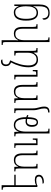

<svg xmlns="http://www.w3.org/2000/svg" viewBox="1476 -2290 1070 4063"><g transform="rotate(-90 2011.5 -259.0)"><path d="M345 -463H123V-30Q146 -46 177.5 -52Q209 -58 235 -58Q344 -58 344 31Q344 79 301.5 106.5Q259 134 193 134Q175 134 165 126.5Q155 119 155 107Q225 107 266 87.5Q307 68 307 29Q307 -28 229 -28Q204 -28 168.5 -22Q133 -16 110 0H99L85 -13V-665Q85 -699 81.5 -714Q78 -729 65.5 -733Q53 -737 27 -737V-760H123V-492H345Z M855 -23V0H758V-320Q758 -388 734 -429Q710 -470 649 -470Q601 -470 572 -446Q543 -422 529.5 -380.5Q516 -339 516 -287V-96Q516 -62 519.5 -46.5Q523 -31 535.5 -27Q548 -23 575 -23V0H477V-396Q477 -430 473.5 -445.5Q470 -461 457 -465Q444 -469 415 -469V-492H511L515 -410H518Q542 -459 574.5 -480Q607 -501 655 -501Q729 -501 763 -456Q797 -411 797 -318V-97Q797 -62 800.5 -46.5Q804 -31 816.5 -27Q829 -23 855 -23ZM1112 -101V0H971V-424Q971 -454 964.5 -461.5Q958 -469 931 -469H913V-492H1010V-29H1036Q1059 -29 1069.5 -32.5Q1080 -36 1083 -51Q1086 -66 1086 -101Z M1218 253V-395Q1218 -429 1214 -445Q1210 -461 1197 -465Q1184 -469 1157 -469V-492H1251L1255 -397H1258Q1275 -448 1309.5 -475Q1344 -502 1398 -502Q1479 -502 1521 -435.5Q1563 -369 1563 -243V-239Q1588 -231 1611 -217L1599 -193Q1583 -203 1563 -210Q1561 -126 1548.5 -78Q1536 -30 1513 -10Q1490 10 1456 10Q1410 10 1384.5 -22.5Q1359 -55 1359 -122Q1359 -188 1390 -221Q1421 -254 1473 -254Q1500 -254 1525 -249Q1524 -357 1492.5 -414.5Q1461 -472 1392 -472Q1324 -472 1290.5 -410Q1257 -348 1257 -244V154Q1257 190 1260.5 206Q1264 222 1277.5 226Q1291 230 1320 230V253ZM1396 -122Q1396 -65 1412 -42Q1428 -19 1457 -19Q1479 -19 1493.5 -36.5Q1508 -54 1516 -98Q1524 -142 1525 -220Q1499 -225 1477 -225Q1432 -225 1414 -195.5Q1396 -166 1396 -122Z M1710 -101V-414Q1710 -449 1702.5 -459Q1695 -469 1669 -469H1650V-492H1749V-100Q1749 -60 1754.5 -30.5Q1760 -1 1767.5 24.5Q1775 50 1781 79Q1787 108 1787 147Q1787 253 1672 253H1662V224H1670Q1708 224 1728 208Q1748 192 1748 148Q1748 112 1742.5 84.5Q1737 57 1729 31Q1721 5 1715.5 -26Q1710 -57 1710 -101Z M2304 -23V0H2207V-320Q2207 -388 2183 -429Q2159 -470 2098 -470Q2050 -470 2021 -446Q1992 -422 1978.5 -380.5Q1965 -339 1965 -287V-96Q1965 -62 1968.5 -46.5Q1972 -31 1984.5 -27Q1997 -23 2024 -23V0H1926V-396Q1926 -430 1922.5 -445.5Q1919 -461 1906 -465Q1893 -469 1864 -469V-492H1960L1964 -410H1967Q1991 -459 2023.5 -480Q2056 -501 2104 -501Q2178 -501 2212 -456Q2246 -411 2246 -318V-97Q2246 -62 2249.5 -46.5Q2253 -31 2265.5 -27Q2278 -23 2304 -23ZM2561 -101V0H2420V-424Q2420 -454 2413.5 -461.5Q2407 -469 2380 -469H2362V-492H2459V-29H2485Q2508 -29 2518.5 -32.5Q2529 -36 2532 -51Q2535 -66 2535 -101Z M2777 10Q2705 10 2662 -39Q2619 -88 2619 -191Q2619 -281 2646 -375.5Q2673 -470 2721 -561Q2685 -573 2664 -599.5Q2643 -626 2643 -671Q2643 -718 2671.5 -746Q2700 -774 2745 -774Q2765 -774 2774 -766.5Q2783 -759 2785 -745Q2721 -745 2699.5 -725Q2678 -705 2678 -670Q2678 -629 2700 -609.5Q2722 -590 2761 -582V-567Q2711 -471 2684.5 -377Q2658 -283 2658 -191Q2658 -114 2688.5 -67.5Q2719 -21 2782 -21Q2834 -21 2866 -47.5Q2898 -74 2912.5 -116Q2927 -158 2927 -205V-392Q2927 -428 2923.5 -444.5Q2920 -461 2907.5 -465Q2895 -469 2868 -469V-492H2966V-98Q2966 -63 2969.5 -47.5Q2973 -32 2986 -27.5Q2999 -23 3027 -23V0H2932L2929 -81H2925Q2897 -31 2863.5 -10.5Q2830 10 2777 10Z M3531 -23V0H3434V-320Q3434 -388 3410 -429Q3386 -470 3325 -470Q3277 -470 3248 -446.5Q3219 -423 3205.5 -381.5Q3192 -340 3192 -288V157Q3192 191 3195.5 206.5Q3199 222 3211.5 226Q3224 230 3251 230V253H3153V-664Q3153 -698 3149.5 -713.5Q3146 -729 3133 -733Q3120 -737 3091 -737V-760H3192V-495Q3192 -473 3191 -452Q3190 -431 3189 -410H3193Q3218 -459 3250.5 -480Q3283 -501 3331 -501Q3405 -501 3439 -456Q3473 -411 3473 -318V-97Q3473 -62 3476.5 -46.5Q3480 -31 3492.5 -27Q3505 -23 3531 -23Z M3772 256Q3694 256 3659.5 220.5Q3625 185 3625 139Q3625 124 3633 114.5Q3641 105 3655 105Q3655 164 3681.5 196Q3708 228 3774 228Q3817 228 3847.5 210Q3878 192 3894 149Q3910 106 3910 31V-8Q3910 -32 3910 -55.5Q3910 -79 3912 -94H3910Q3893 -46 3860 -18Q3827 10 3768 10Q3691 10 3648.5 -51Q3606 -112 3606 -244Q3606 -502 3778 -502Q3830 -502 3861 -475.5Q3892 -449 3909 -400H3912L3917 -492H3948V31Q3948 115 3927 164Q3906 213 3866.5 234.5Q3827 256 3772 256ZM3775 -20Q3810 -20 3840.5 -38Q3871 -56 3890.5 -104.5Q3910 -153 3910 -244Q3910 -348 3879.5 -410Q3849 -472 3784 -472Q3711 -472 3677.5 -414Q3644 -356 3644 -243Q3644 -129 3676 -74.5Q3708 -20 3775 -20Z"/></g></svg>

Font: Noto Serif Armenian SemiCondensed ExtraLight
Style: Regular
Weight: 200
Width: 4
Designer: Monotype Design Team
Foundry: Monotype Imaging Inc.
Version: Version 2.008; ttfautohint (v1.8.4.7-5d5b)